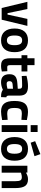

<svg xmlns="http://www.w3.org/2000/svg" viewBox="1444 -2238 805 3734"><g transform="rotate(90 1847.0 -370.5)"><path d="M15 -500 135 0H363L483 -500H347L263 -114H235L155 -500Z M764 12Q878 12 936 -57Q994 -124 994 -251Q994 -377 936 -444Q877 -512 764 -512Q652 -512 593 -444Q534 -376 534 -251Q534 -125 593 -57Q652 12 764 12ZM670 -251Q670 -329 693 -364Q715 -398 764 -398Q813 -398 835 -364Q858 -329 858 -251Q858 -172 835 -137Q812 -102 764 -102Q716 -102 693 -137Q670 -172 670 -251Z M1262 12Q1285 12 1308 9Q1328 6 1370 -3L1364 -110L1288 -108Q1261 -107 1253 -125Q1246 -140 1246 -181V-386H1369V-500H1246V-639H1112V-500H1053V-386H1112V-178Q1112 -107 1126 -65Q1139 -25 1172 -6Q1204 12 1262 12Z M1578 12Q1650 12 1725 -23Q1754 -3 1786 5Q1814 12 1868 12L1872 -89Q1854 -94 1848 -102Q1840 -111 1839 -136V-344Q1839 -432 1797 -472Q1754 -512 1658 -512Q1564 -512 1454 -483L1458 -390Q1498 -393 1555 -396Q1633 -398 1646 -398Q1678 -398 1692 -386Q1705 -374 1705 -344V-313L1598 -305Q1505 -299 1465 -265Q1423 -230 1423 -152Q1423 12 1578 12ZM1607 -97Q1558 -97 1558 -152Q1558 -207 1614 -212L1705 -220V-113L1690 -109Q1645 -97 1607 -97Z M2148 12Q2208 12 2314 -9L2310 -116L2194 -108Q2146 -108 2123 -121Q2098 -134 2089 -164Q2079 -193 2079 -251Q2079 -308 2089 -337Q2098 -366 2122 -380Q2146 -392 2192 -392Q2219 -392 2310 -384L2314 -490Q2251 -503 2220 -507Q2182 -512 2156 -512Q2042 -512 1993 -451Q1943 -389 1943 -250Q1943 -112 1992 -51Q2040 12 2148 12Z M2413 -500V0H2547V-500ZM2413 -699V-564H2547V-699Z M2875 12Q2989 12 3047 -57Q3105 -124 3105 -251Q3105 -377 3047 -444Q2988 -512 2875 -512Q2763 -512 2704 -444Q2645 -376 2645 -251Q2645 -125 2704 -57Q2763 12 2875 12ZM2781 -251Q2781 -329 2804 -364Q2826 -398 2875 -398Q2924 -398 2946 -364Q2969 -329 2969 -251Q2969 -172 2946 -137Q2923 -102 2875 -102Q2827 -102 2804 -137Q2781 -172 2781 -251ZM2725 -651 2755 -564 3017 -638 2977 -753Z M3203 -500V0H3337V-374L3349 -378Q3393 -392 3424 -392Q3471 -392 3487 -364Q3503 -336 3503 -267V0H3637V-271Q3637 -394 3598 -453Q3559 -512 3467 -512Q3433 -512 3404 -503Q3371 -493 3336 -472V-500Z"/></g></svg>

Font: Online Auction - Bold
Style: Bold
Weight: 500
Designer: Mohamed Mostafa, the designer of Online Auction
Foundry: Kief Type Foundry
Version: ""